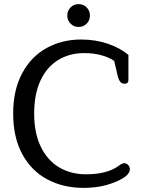

<svg xmlns="http://www.w3.org/2000/svg" viewBox="-20 -900 700 933"><path d="M307 -824Q307 -848 323 -864Q339 -880 362 -880Q385 -880 401 -864Q417 -848 417 -824Q417 -801 401 -785Q385 -769 362 -769Q339 -769 323 -785Q307 -801 307 -824ZM44 -348Q44 -463 88 -544.5Q132 -626 207 -667Q282 -708 374 -708Q444 -708 504 -687.5Q564 -667 604 -633V-511Q604 -493 585 -493Q572 -493 564 -503Q556 -513 551 -535L535 -604Q511 -621 473 -631.5Q435 -642 390 -642Q317 -642 262 -608Q207 -574 176.5 -508Q146 -442 146 -348Q146 -254 178 -187.5Q210 -121 267 -87Q324 -53 398 -53Q499 -53 555 -93Q564 -100 571 -103.5Q578 -107 584 -107Q594 -107 602.5 -98.5Q611 -90 611 -78Q611 -55 579 -35Q547 -15 497.5 -1Q448 13 386 13Q288 13 210.5 -28Q133 -69 88.5 -150.5Q44 -232 44 -348Z"/></svg>

Font: Maitree Medium
Style: Regular
Weight: 500
Designer: CadsonDemak Team
Foundry: CadsonDemak
Version: Version 1.000